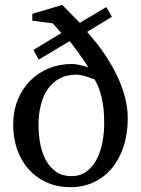

<svg xmlns="http://www.w3.org/2000/svg" viewBox="-20 -757 579 789"><path d="M408.2 -251Q408.2 -311.5 397.9 -355.5Q387.7 -399.4 369.1 -430.2Q356 -435.5 342.8 -439.9Q331.5 -443.8 318.1 -447Q304.7 -450.2 293 -450.2Q253.4 -450.2 224.1 -434.1Q194.8 -418 175.8 -390.1Q156.7 -362.3 147.5 -324.5Q138.2 -286.6 138.2 -243.2Q138.2 -203.6 145.5 -165.8Q152.8 -127.9 168.9 -98.4Q185.1 -68.8 210.7 -51Q236.3 -33.2 272.9 -33.2Q309.6 -33.2 335.4 -52.2Q361.3 -71.3 377.4 -102.3Q393.6 -133.3 400.9 -172.4Q408.2 -211.4 408.2 -251ZM504.9 -271Q504.9 -206.5 487.5 -154.3Q470.2 -102.1 439 -64.9Q407.7 -27.8 364.5 -7.8Q321.3 12.2 270 12.2Q216.8 12.2 173.3 -6.8Q129.9 -25.9 98.9 -60.1Q67.9 -94.2 51 -141.4Q34.2 -188.5 34.2 -244.1Q34.2 -299.8 52.5 -345.7Q70.8 -391.6 103.3 -424.6Q135.7 -457.5 179.9 -475.8Q224.1 -494.1 275.9 -494.1Q286.6 -494.1 298.1 -491.9Q309.6 -489.7 319.6 -487.1Q329.6 -484.4 335.9 -482.2Q342.3 -480 342.8 -480Q335.4 -493.2 323 -511.2Q310.5 -529.3 298.3 -545.9Q286.1 -562.5 276.6 -574.7Q267.1 -586.9 266.1 -587.9L139.2 -512.2L117.2 -551.8L231.9 -621.1L196.8 -661.1L112.8 -671.9V-700.2L235.8 -736.8L308.1 -663.1L417 -728L439.9 -688L337.9 -626Q346.7 -615.7 362.5 -597.2Q378.4 -578.6 397 -553Q415.5 -527.3 434.6 -495.6Q453.6 -463.9 469.2 -427.7Q484.9 -391.6 494.9 -352.1Q504.9 -312.5 504.9 -271Z"/></svg>

Font: BabelStone Ogham Pictish
Style: Italic
Weight: 400
Italic angle: -30°
Designer: Andrew West
Foundry: BabelStone
Version: Version 1.02 March 14, 2022